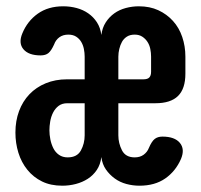

<svg xmlns="http://www.w3.org/2000/svg" viewBox="-20 -580 640 610"><path d="M249 -328V-400Q249 -412 246.5 -424.5Q244 -437 238 -447Q232 -457 222 -463.5Q212 -470 197 -470Q180 -470 168.5 -461.5Q157 -453 152 -439Q143 -419 134 -411.5Q125 -404 109 -404Q71 -404 54.5 -423.5Q38 -443 51 -474Q67 -513 100 -536.5Q133 -560 181 -560Q203 -560 223.5 -554.5Q244 -549 260.5 -537.5Q277 -526 288 -509Q299 -492 302 -469Q305 -492 316 -509Q327 -526 343 -537.5Q359 -549 379.5 -554.5Q400 -560 421 -560Q456 -560 483 -547.5Q510 -535 529.5 -513.5Q549 -492 559 -462.5Q569 -433 569 -400V-346Q569 -298 545.5 -275Q522 -252 474 -252H356V-150Q356 -125 367.5 -102.5Q379 -80 408 -80Q425 -80 436.5 -88.5Q448 -97 453 -110Q462 -131 471.5 -138.5Q481 -146 496 -146Q535 -146 551.5 -126Q568 -106 555 -75Q538 -36 505 -13Q472 10 423 10Q402 10 381.5 4.5Q361 -1 344.5 -13Q328 -25 316.5 -41.5Q305 -58 302 -81Q299 -57 287.5 -40Q276 -23 259 -12Q242 -1 221 4.5Q200 10 178 10Q141 10 113.5 -3.5Q86 -17 67 -40.5Q48 -64 38.5 -94.5Q29 -125 29 -159Q29 -196 40.5 -227Q52 -258 73.5 -280.5Q95 -303 125.5 -315.5Q156 -328 193 -328ZM249 -252H194Q177 -252 166 -243.5Q155 -235 148.5 -222Q142 -209 139.5 -194Q137 -179 137 -166Q137 -152 140 -137Q143 -122 149.5 -109Q156 -96 167.5 -88Q179 -80 195 -80Q225 -80 237 -102Q249 -124 249 -150ZM356 -328H436Q449 -328 454.5 -334Q460 -340 460 -352V-400Q460 -412 457.5 -424.5Q455 -437 448.5 -447Q442 -457 432 -463.5Q422 -470 408 -470Q393 -470 383 -463.5Q373 -457 367.5 -447Q362 -437 359 -424.5Q356 -412 356 -400Z"/></svg>

Font: Maple Mono
Style: Bold
Weight: 700
Monospace: yes
Designer: subframe7536
Version: Version 7.200